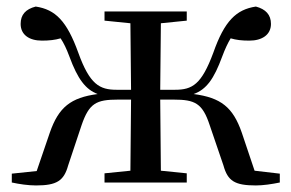

<svg xmlns="http://www.w3.org/2000/svg" viewBox="-20 -557 889 586"><path d="M299 -494 378 -486 380 -283H336C284 -283 254 -299 219 -396C184 -493 149 -528 89 -537C58 -529 43 -512 43 -484C43 -451 69 -433 108 -433C130 -433 148 -435 165 -440C175 -425 183 -408 192 -384C217 -316 241 -284 278 -270C196 -259 159 -230 132 -152L92 -35L16 -27V0C39 5 66 9 90 9C153 9 175 -5 188 -52L229 -175C252 -242 274 -253 340 -253H380L378 -36L299 -28V0H550V-28L471 -36L469 -253H510C575 -253 598 -242 620 -175L662 -52C675 -5 696 9 761 9C783 9 810 5 834 0V-27L757 -36L718 -152C691 -230 654 -259 571 -270C610 -284 633 -316 658 -384C667 -408 675 -425 684 -440C701 -435 718 -433 741 -433C780 -433 807 -451 807 -484C807 -512 791 -529 761 -537C701 -528 665 -493 631 -396C595 -299 567 -283 514 -283H469L471 -486L550 -494V-522H299Z"/></svg>

Font: Noto Serif TC Medium
Style: Regular
Weight: 500
Designer: Ryoko NISHIZUKA 西塚涼子 (kana & ideographs); Frank Grießhammer (Latin, Greek & Cyrillic); Wenlong ZHANG 张文龙 (bopomofo); San
Foundry: Adobe
Version: Version 2.001;hotconv 1.1.0;makeotfexe 2.6.0